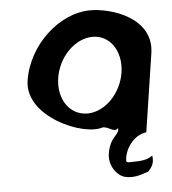

<svg xmlns="http://www.w3.org/2000/svg" viewBox="-53 -604 748 837"><g transform="rotate(-5 321.5 -186.0)"><path d="M74 -274C50 -118 296 -12 383 -43C411 -43 431 -14 449 -34C453 -3 411 -2 399 74C391 126 426 171 459 180C509 193 549 168 562 168C585 144 591 128 587 98C563 117 531 118 503 118C490 118 473 122 472 112C471 68 510 2 570 -5L622 -347C645 -500 464 -558 368 -556C238 -554 98 -430 74 -274ZM208 -274C222 -366 296 -440 373 -440C449 -440 499 -366 485 -274C471 -184 399 -109 322 -109C243 -109 194 -184 208 -274Z"/></g></svg>

Font: Ampere
Style: SCCndIta
Weight: 400
Version: Version 1